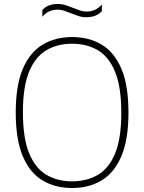

<svg xmlns="http://www.w3.org/2000/svg" viewBox="-20 -935 724 964"><path d="M342 9Q257.5 9 193.8 -29Q130 -67 94.5 -150.5Q59 -234 59 -370Q59 -506.5 94.8 -589.8Q130.5 -673 194.2 -711Q258 -749 342 -749Q427 -749 490.5 -711Q554 -673 589.5 -589.8Q625 -506.5 625 -370Q625 -234 589.2 -150.5Q553.5 -67 489.8 -29Q426 9 342 9ZM342 -24.5Q415.5 -24.5 471.2 -57Q527 -89.5 558 -164.8Q589 -240 589 -368Q589 -498 558 -574Q527 -650 471.2 -682.8Q415.5 -715.5 342 -715.5Q268.5 -715.5 213 -683Q157.5 -650.5 126.2 -575.2Q95 -500 95 -372Q95 -242 126.2 -166Q157.5 -90 213 -57.2Q268.5 -24.5 342 -24.5ZM414 -848.5Q392 -848.5 372.5 -855Q353 -861.5 335 -869Q318.5 -875.5 302.5 -881Q286.5 -886.5 270 -886.5Q245.5 -886.5 227 -877.8Q208.5 -869 192.5 -851V-884.5Q220 -915 270 -915Q292 -915 311.5 -908.5Q331 -902 349.5 -894.5Q366 -888 381.8 -882.5Q397.5 -877 414 -877Q439 -877 457.2 -885.8Q475.5 -894.5 491.5 -912.5V-879Q464 -848.5 414 -848.5Z"/></svg>

Font: Encode Sans Th
Style: Regular
Weight: 100
Designer: Multiple Designers
Foundry: Impallari Type
Version: Version 3.002; ttfautohint (v1.8.3) -l 8 -r 50 -G 200 -x 14 